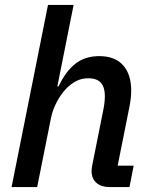

<svg xmlns="http://www.w3.org/2000/svg" viewBox="-20 -760 615 780"><path d="M27 0 175 -740H279L213 -409H218Q246 -469 285.5 -500.5Q325 -532 383 -532Q447 -532 480 -495Q513 -458 513 -392Q513 -376 511 -358.5Q509 -341 505 -322L458 -87H523L506 0H425Q392 0 372 -17Q352 -34 352 -66Q352 -72 353 -78Q354 -84 355 -90L400 -315Q403 -330 404.5 -344Q406 -358 406 -370Q406 -405 390 -423.5Q374 -442 338 -442Q311 -442 288.5 -430Q266 -418 247 -398Q225 -374 209 -342.5Q193 -311 187 -280L131 0Z"/></svg>

Font: IBM Plex Sans Medium
Style: Italic
Weight: 500
Italic angle: -11.31°
Designer: Mike Abbink, Paul van der Laan, Pieter van Rosmalen
Foundry: Bold Monday
Version: Version 3.201